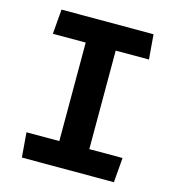

<svg xmlns="http://www.w3.org/2000/svg" viewBox="-108 -822 837 915"><g transform="rotate(15 310.0 -365.0)"><path d="M83 0H537L547 -122H383V-608H547L537 -730H83L73 -608H235V-122H73Z"/></g></svg>

Font: Monaspace Krypton
Style: Bold
Weight: 700
Designer: Riley Cran & the Lettermatic Team
Foundry: Lettermatic
Version: Version 1.200 (Monaspace Krypton)